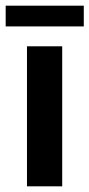

<svg xmlns="http://www.w3.org/2000/svg" viewBox="-35 -656 315 676"><path d="M60 -493H184V0H60ZM-15 -636H260V-563H-15Z"/></svg>

Font: Hanken Grotesk
Style: Bold
Weight: 700
Designer: Alfredo Marco Pradil
Foundry: Hanken Design Co.
Version: Version 3.014